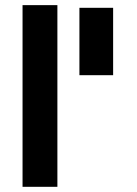

<svg xmlns="http://www.w3.org/2000/svg" viewBox="-20 -720 527 740"><path d="M66.9 0V-700.2H201.2V0ZM416 -689.9V-430.2H286.1V-689.9Z"/></svg>

Font: TitilliumText25L
Style: 999 wt
Weight: 900
Designer: Accademia di Belle Arti di Urbino and others
Foundry: Accademia di Belle Arti di Urbino and others.
Version: Version 25.000